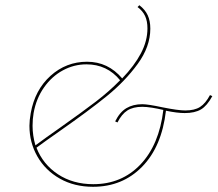

<svg xmlns="http://www.w3.org/2000/svg" viewBox="-20 -712 835 737"><path d="M795 -343Q775 -306 751.5 -292Q728 -278 689 -278Q660 -278 617 -287Q601 -149 525.5 -72Q450 5 337 5Q265 5 209.5 -26.5Q154 -58 123.5 -111.5Q93 -165 93 -229Q93 -250 98 -278Q114 -367 174 -421Q234 -475 314 -475Q395 -475 449 -411Q496 -460 521 -507.5Q546 -555 546 -603Q546 -631 537 -650.5Q528 -670 508 -685L515 -692Q537 -675 547 -653.5Q557 -632 557 -602Q557 -533 508.5 -466.5Q460 -400 390.5 -343.5Q321 -287 208 -208Q148 -166 120 -145Q145 -81 202.5 -43Q260 -5 338 -5Q447 -5 519 -80.5Q591 -156 607 -290Q586 -295 564 -298.5Q542 -302 526 -302Q491 -302 469 -288Q447 -274 431 -242L422 -246Q440 -282 465.5 -297Q491 -312 526 -312Q548 -312 604 -300Q664 -288 691 -288Q727 -288 748 -301.5Q769 -315 786 -347ZM105 -229Q105 -192 116 -154Q155 -183 208 -220Q297 -283 348 -322Q399 -361 441 -404Q391 -465 312 -465Q264 -465 221.5 -442Q179 -419 149 -376.5Q119 -334 109 -278Q105 -255 105 -229Z"/></svg>

Font: Ysabeau Infant Hairline
Style: Italic
Weight: 100
Italic angle: -12°
Designer: Christian Thalmann (Catharsis Fonts)
Version: Version 0.003